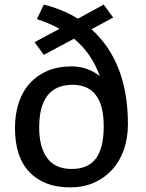

<svg xmlns="http://www.w3.org/2000/svg" viewBox="-20 -803 635 833"><path d="M471 -727 377 -676Q535 -533 535 -265Q535 -203 517 -152.5Q499 -102 466 -66Q433 -30 387 -10Q341 10 284 10Q172 10 108.5 -55.5Q45 -121 45 -247Q45 -310 62 -359.5Q79 -409 111 -443.5Q143 -478 188 -496.5Q233 -515 290 -515Q359 -515 413 -473Q377 -573 301 -635L170 -565L130 -620L238 -678Q193 -703 140 -720L170 -783Q251 -763 318 -722L430 -783ZM295 -435Q150 -435 150 -250Q150 -165 184.5 -117.5Q219 -70 291 -70Q363 -70 396.5 -116Q430 -162 430 -255Q430 -435 295 -435Z"/></svg>

Font: Bitter
Style: Regular
Weight: 400
Designer: Sol Matas
Foundry: Sol Matas
Version: Version 1.001